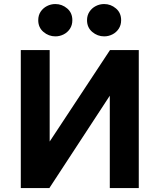

<svg xmlns="http://www.w3.org/2000/svg" viewBox="-20 -954 809 974"><path d="M85.5 0V-700H232V-236L538 -700H684V0H537V-468.5L230.5 0ZM261 -769.5Q227 -769.5 200.5 -792Q174 -814.5 174 -851.5Q174 -876.5 186.2 -894.8Q198.5 -913 218.2 -923.2Q238 -933.5 261 -933.5Q294.5 -933.5 320.8 -911.2Q347 -889 347 -851.5Q347 -826.5 334.8 -808Q322.5 -789.5 302.8 -779.5Q283 -769.5 261 -769.5ZM508.5 -769.5Q474.5 -769.5 448 -792Q421.5 -814.5 421.5 -851.5Q421.5 -876 433.8 -894.5Q446 -913 465.8 -923.2Q485.5 -933.5 508.5 -933.5Q542 -933.5 568.2 -911.2Q594.5 -889 594.5 -851.5Q594.5 -826.5 582.2 -808Q570 -789.5 550.2 -779.5Q530.5 -769.5 508.5 -769.5Z"/></svg>

Font: Geologica Cursive SemiBold
Style: Regular
Weight: 600
Designer: Sindre Bremnes, Frode Helland
Foundry: Monokrom Skriftforlag AS
Version: Version 1.010;gftools[0.9.28]